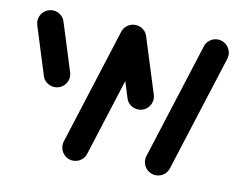

<svg xmlns="http://www.w3.org/2000/svg" viewBox="-62 -604 882 689"><g transform="rotate(10 378.5 -259.5)"><path d="M497.4 -47.8Q497.4 -55.6 499.3 -61.1L633.7 -484.1Q637.8 -499.3 650.6 -508.9Q663.3 -518.5 679.3 -518.5Q692.6 -518.5 703.5 -511.9Q714.4 -505.2 720.7 -494.1Q727 -483 727 -470.7Q727 -463 725.2 -457.4L590.7 -34.4Q586.3 -19.3 573.7 -9.6Q561.1 0 544.8 0Q531.5 0 520.6 -6.7Q509.6 -13.3 503.5 -24.3Q497.4 -35.2 497.4 -47.8ZM86.7 -283 31.9 -457.8Q30 -465.2 30 -470.7Q30 -483.3 36.3 -494.3Q42.6 -505.2 53.5 -511.9Q64.4 -518.5 77.8 -518.5Q94.1 -518.5 106.7 -508.7Q119.3 -498.9 123.3 -483.7L178.1 -309.3Q180 -301.9 180 -295.9Q180 -283.3 173.7 -272.4Q167.4 -261.5 156.7 -255Q145.9 -248.5 132.6 -248.5Q116.3 -248.5 103.5 -258.1Q90.7 -267.8 86.7 -283ZM196.3 -47.8Q196.3 -55.6 198.1 -61.1L332.6 -484.4Q336.7 -499.3 349.4 -508.9Q362.2 -518.5 378.1 -518.5Q391.5 -518.5 402.4 -511.9Q413.3 -505.2 419.4 -494.3Q425.6 -483.3 425.6 -470.7Q425.6 -463 423.7 -457.4L289.3 -34.4Q285.2 -19.3 272.4 -9.6Q259.6 0 243.7 0Q230.4 0 219.4 -6.7Q208.5 -13.3 202.4 -24.3Q196.3 -35.2 196.3 -47.8ZM396.3 -255.9 333.3 -457.8Q331.5 -463.3 331.5 -471.1Q331.5 -483.7 337.6 -494.6Q343.7 -505.6 354.6 -512Q365.6 -518.5 378.9 -518.5Q395.2 -518.5 407.8 -508.7Q420.4 -498.9 424.4 -483.7L487.8 -282.2Q489.6 -274.8 489.6 -268.9Q489.6 -256.3 483.3 -245.4Q477 -234.4 466.3 -228Q455.6 -221.5 442.2 -221.5Q425.9 -221.5 413.1 -231.1Q400.4 -240.7 396.3 -255.9Z"/></g></svg>

Font: 26F Galaxy Hebrew Extra Bold
Style: Regular
Weight: 800
Designer: C₂₉H₂₅N₃O₅
Version: Version 1.000